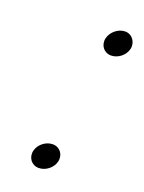

<svg xmlns="http://www.w3.org/2000/svg" viewBox="-100 -536 436 580"><g transform="rotate(20 118.0 -245.5)"><path d="M64 -50C59 -27 74 -7 97 -7C119 -7 141 -24 146 -46C151 -69 136 -89 113 -89C91 -89 69 -72 64 -50ZM153 -444C148 -421 163 -401 186 -401C208 -401 230 -418 235 -440C240 -462 225 -484 202 -484C180 -484 158 -466 153 -444Z"/></g></svg>

Font: Electronic
Style: ExBdIt
Weight: 800
Version: Version 1.011